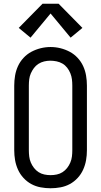

<svg xmlns="http://www.w3.org/2000/svg" viewBox="-20 -997 540 1025"><path d="M250 8Q223 8 196.5 3Q170 -2 147 -14.5Q124 -27 105.5 -47Q87 -67 76 -91.5Q65 -116 60.5 -142Q56 -168 56 -195V-540Q56 -567 60.5 -593.5Q65 -620 76 -644Q87 -668 105.5 -688Q124 -708 147.5 -720.5Q171 -733 197 -739.5Q223 -746 250 -746Q277 -746 303 -739.5Q329 -733 352.5 -720.5Q376 -708 394.5 -688Q413 -668 424 -644Q435 -620 439.5 -593.5Q444 -567 444 -540V-195Q444 -168 439.5 -142Q435 -116 424 -91.5Q413 -67 394.5 -47Q376 -27 353 -14.5Q330 -2 303.5 3Q277 8 250 8ZM250 -62Q267 -62 283.5 -65.5Q300 -69 314 -78Q328 -87 338.5 -100.5Q349 -114 355.5 -129.5Q362 -145 364 -161.5Q366 -178 366 -195V-540Q366 -557 364 -573.5Q362 -590 355.5 -606Q349 -622 338.5 -635.5Q328 -649 313.5 -657.5Q299 -666 282 -669.5Q265 -673 248 -673Q232 -673 215.5 -669Q199 -665 185 -656Q171 -647 161 -633.5Q151 -620 144.5 -605Q138 -590 136 -573.5Q134 -557 134 -540V-195Q134 -178 136 -161.5Q138 -145 144.5 -129.5Q151 -114 161.5 -100.5Q172 -87 186 -78Q200 -69 216.5 -65.5Q233 -62 250 -62ZM143 -796 80 -848 207 -977H293L420 -848L357 -796L250 -925Z"/></svg>

Font: Zed Sans
Style: Regular
Weight: 400
Designer: Belleve Invis
Foundry: Belleve Invis
Version: Version 1.0.0; ttfautohint (v1.8.4)